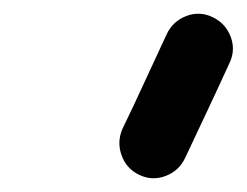

<svg xmlns="http://www.w3.org/2000/svg" viewBox="-20 -612 361 281"><path d="M291 -587Q310 -578 317.5 -558.5Q325 -539 316 -520Q300 -485 283.5 -450Q267 -415 251 -381Q251 -381 251 -381Q251 -381 251 -381Q242 -362 222.5 -354.5Q203 -347 184 -356Q165 -365 158 -384.5Q151 -404 159 -423Q176 -458 192 -493Q208 -528 224 -562Q233 -581 252.5 -588.5Q272 -596 291 -587Z"/></svg>

Font: FRB American Cursive Ultra
Style: Bold Italic
Weight: 1000
Italic angle: -25°
Version: Version 2.0;Modular Font Editor K font №1